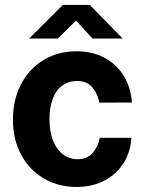

<svg xmlns="http://www.w3.org/2000/svg" viewBox="-20 -730 580 760"><path d="M502.2 -324.2 373.2 -323.8Q366.1 -360.8 344.6 -385.1Q323 -409.5 285 -409.5Q251.6 -409.5 227.1 -391.8Q202.5 -374.1 189.1 -339.8Q175.8 -305.5 175.8 -258Q175.8 -209.5 189.8 -173.8Q203.9 -138 229.2 -118.9Q254.6 -99.8 287.8 -99.8Q325.8 -99.8 347.4 -125.5Q369.1 -151.2 374.8 -184.5H500Q497.1 -129.4 469.5 -85.1Q441.9 -40.9 393.6 -15.4Q345.4 10 283 10Q210.6 10 153.4 -23.6Q96.1 -57.2 63.7 -117.7Q31.2 -178.1 31.2 -256Q31.2 -334.8 63.3 -396.4Q95.4 -458.1 152.7 -492.6Q210 -527 283 -527Q346.9 -527 395.3 -500.4Q443.8 -473.8 471.2 -427.6Q498.6 -381.4 502.2 -324.2ZM281.1 -648.4 208.4 -577.5H95.4L228.6 -710.4H335.6L465.4 -577.5H346.1Z"/></svg>

Font: Public Sans VF
Style: Regular
Weight: 400
Designer: Pablo Impallari, Rodrigo Fuenzalida (Modified by Dan O. Williams and USWDS)
Version: Version 1.003